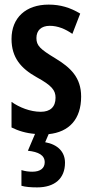

<svg xmlns="http://www.w3.org/2000/svg" viewBox="-20 -573 401 833"><path d="M262 133C262 86 231 54 176 44L191 9C280 0 332 -56 332 -154C332 -237 286 -280 220 -320C154 -360 138 -375 138 -408C138 -441 159 -461 196 -461C231 -461 264 -447 294 -426L328 -514C285 -540 242 -553 191 -553C92 -553 30 -496 30 -404C30 -323 71 -276 139 -238C205 -202 221 -181 221 -149C221 -109 198 -88 157 -88C111 -88 64 -107 30 -131V-20C60 -5 94 5 132 8L101 81C147 86 174 100 174 131C174 156 156 172 120 172C105 172 89 170 73 165V233C90 238 113 240 141 240C218 240 262 201 262 133Z"/></svg>

Font: Noto Sans Myanmar UI ExtraCondensed SemiBold
Style: Regular
Weight: 600
Width: 2
Designer: Monotype Design Team
Foundry: Monotype Imaging Inc.
Version: Version 2.103